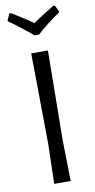

<svg xmlns="http://www.w3.org/2000/svg" viewBox="-95 -889 458 929"><g transform="rotate(-10 134.0 -424.5)"><path d="M170 -200 174 0H93L98 -193L93 -641H175ZM262 -815Q189 -764 146 -724H124Q72 -769 7 -815L22 -849H32Q95 -810 134 -783Q160 -801 237 -849H246Z"/></g></svg>

Font: Alegreya Sans
Style: Regular
Weight: 400
Designer: Juan Pablo del Peral
Foundry: Huerta Tipografica
Version: Version 2.008; ttfautohint (v1.6)